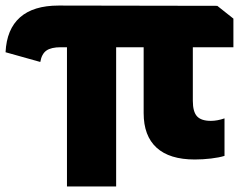

<svg xmlns="http://www.w3.org/2000/svg" viewBox="-20 -561 882 691"><path d="M221 -391H199Q164 -391 147 -379Q130 -367 125 -338L0 -373Q4 -456 52 -498.5Q100 -541 191 -541L762 -540L820 -494V-391H674V-198Q674 -159 689 -142.5Q704 -126 739 -126Q762 -126 788 -135V0Q769 6 739.5 9.5Q710 13 681 13Q590 13 543.5 -29.5Q497 -72 497 -154V-391H398V110H221Z"/></svg>

Font: Encode Sans Narrow
Style: ExtraBold
Weight: 800
Designer: Pablo Impallari, Andres Torresi
Foundry: Pablo Impallari, Andres Torresi
Version: Version 1.000; ttfautohint (v1.00) -l 8 -r 50 -G 200 -x 14 -